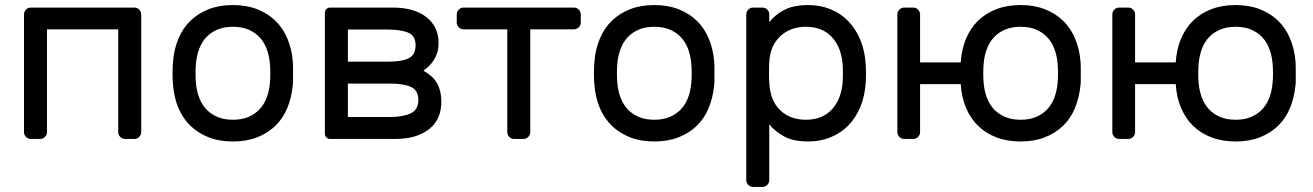

<svg xmlns="http://www.w3.org/2000/svg" viewBox="-20 -550 5199 760"><path d="M512 -520Q523 -520 531 -512Q539 -504 539 -493V-27Q539 -16 531 -8Q523 0 512 0H475Q464 0 456 -8Q448 -16 448 -27V-434H166V-27Q166 -16 158 -8Q150 0 139 0H102Q91 0 83 -8Q75 -16 75 -27V-493Q75 -504 83 -512Q91 -520 102 -520Z M663 0ZM902 -530Q956 -530 998 -513.5Q1040 -497 1070 -468Q1100 -439 1117.5 -397.5Q1135 -356 1139 -307Q1140 -298 1140 -285.5Q1140 -273 1140 -259.5Q1140 -246 1140 -233.5Q1140 -221 1139 -213Q1134 -163 1117 -122Q1100 -81 1070 -52Q1040 -23 998 -6.5Q956 10 902 10Q848 10 806 -6.5Q764 -23 734 -52Q704 -81 686.5 -122Q669 -163 665 -213Q664 -221 663.5 -233.5Q663 -246 663 -259.5Q663 -273 663.5 -285.5Q664 -298 665 -307Q669 -356 686.5 -397.5Q704 -439 734 -468Q764 -497 806 -513.5Q848 -530 902 -530ZM1048 -218Q1050 -235 1050 -259.5Q1050 -284 1048 -302Q1045 -332 1035 -358Q1025 -384 1007 -403Q989 -422 963 -433Q937 -444 902 -444Q867 -444 841 -433Q815 -422 797 -403Q779 -384 769 -358Q759 -332 756 -302Q754 -284 754 -259.5Q754 -235 756 -218Q759 -188 769 -162Q779 -136 797 -117Q815 -98 841 -87Q867 -76 902 -76Q937 -76 963 -87Q989 -98 1007 -117Q1025 -136 1035 -162Q1045 -188 1048 -218Z M1357 -219V-87H1526Q1576 -87 1606 -101.5Q1636 -116 1636 -154Q1636 -192 1607.5 -205.5Q1579 -219 1529 -219ZM1357 -433V-306H1521Q1571 -306 1598 -319.5Q1625 -333 1625 -371Q1625 -409 1595.5 -421Q1566 -433 1516 -433ZM1286 0Q1278 0 1272 -6Q1266 -12 1266 -20V-500Q1266 -508 1272 -514Q1278 -520 1286 -520H1534Q1620 -520 1668 -482Q1716 -444 1716 -381Q1716 -358 1710.5 -341Q1705 -324 1696.5 -311Q1688 -298 1677.5 -288Q1667 -278 1656 -270Q1697 -247 1712 -217Q1727 -187 1727 -148Q1727 -76 1677.5 -38Q1628 0 1545 0Z M2252 -520Q2263 -520 2271 -512Q2279 -504 2279 -493V-461Q2279 -450 2271 -442Q2263 -434 2252 -434H2079V-27Q2079 -16 2071 -8Q2063 0 2052 0H2015Q2004 0 1996 -8Q1988 -16 1988 -27V-434H1815Q1804 -434 1796 -442Q1788 -450 1788 -461V-493Q1788 -504 1796 -512Q1804 -520 1815 -520Z M2331 0ZM2570 -530Q2624 -530 2666 -513.5Q2708 -497 2738 -468Q2768 -439 2785.5 -397.5Q2803 -356 2807 -307Q2808 -298 2808 -285.5Q2808 -273 2808 -259.5Q2808 -246 2808 -233.5Q2808 -221 2807 -213Q2802 -163 2785 -122Q2768 -81 2738 -52Q2708 -23 2666 -6.5Q2624 10 2570 10Q2516 10 2474 -6.5Q2432 -23 2402 -52Q2372 -81 2354.5 -122Q2337 -163 2333 -213Q2332 -221 2331.5 -233.5Q2331 -246 2331 -259.5Q2331 -273 2331.5 -285.5Q2332 -298 2333 -307Q2337 -356 2354.5 -397.5Q2372 -439 2402 -468Q2432 -497 2474 -513.5Q2516 -530 2570 -530ZM2716 -218Q2718 -235 2718 -259.5Q2718 -284 2716 -302Q2713 -332 2703 -358Q2693 -384 2675 -403Q2657 -422 2631 -433Q2605 -444 2570 -444Q2535 -444 2509 -433Q2483 -422 2465 -403Q2447 -384 2437 -358Q2427 -332 2424 -302Q2422 -284 2422 -259.5Q2422 -235 2424 -218Q2427 -188 2437 -162Q2447 -136 2465 -117Q2483 -98 2509 -87Q2535 -76 2570 -76Q2605 -76 2631 -87Q2657 -98 2675 -117Q2693 -136 2703 -162Q2713 -188 2716 -218Z M2934 0ZM3180 10Q3118 10 3081 -11.5Q3044 -33 3025 -58V163Q3025 174 3017 182Q3009 190 2998 190H2961Q2950 190 2942 182Q2934 174 2934 163V-493Q2934 -504 2942 -512Q2950 -520 2961 -520H2998Q3009 -520 3017 -512Q3025 -504 3025 -493V-462Q3045 -489 3082 -509.5Q3119 -530 3180 -530Q3227 -530 3267.5 -513.5Q3308 -497 3338 -466Q3368 -435 3386 -391Q3404 -347 3407 -292Q3408 -277 3408 -259.5Q3408 -242 3407 -227Q3404 -172 3386 -128Q3368 -84 3338 -53.5Q3308 -23 3267.5 -6.5Q3227 10 3180 10ZM3025 -303Q3024 -288 3024 -263.5Q3024 -239 3025 -224Q3028 -153 3067.5 -114.5Q3107 -76 3170 -76Q3236 -76 3274 -118Q3312 -160 3316 -232Q3317 -260 3316 -288Q3312 -360 3274 -402Q3236 -444 3170 -444Q3108 -444 3068 -406Q3028 -368 3025 -303Z M3622 -27Q3622 -16 3614 -8Q3606 0 3595 0H3559Q3548 0 3540 -8Q3532 -16 3532 -27V-493Q3532 -504 3540 -512Q3548 -520 3559 -520H3595Q3606 -520 3614 -512Q3622 -504 3622 -493V-303H3783Q3786 -354 3803.5 -396Q3821 -438 3851 -467.5Q3881 -497 3923.5 -513.5Q3966 -530 4020 -530Q4074 -530 4116 -513.5Q4158 -497 4188 -468Q4218 -439 4235.5 -397.5Q4253 -356 4257 -307Q4258 -298 4258 -285.5Q4258 -273 4258 -259.5Q4258 -246 4258 -233.5Q4258 -221 4257 -213Q4252 -163 4235 -122Q4218 -81 4188 -52Q4158 -23 4116 -6.5Q4074 10 4020 10Q3966 10 3923.5 -6.5Q3881 -23 3851 -52.5Q3821 -82 3803.5 -124Q3786 -166 3783 -217H3622ZM4166 -218Q4168 -235 4168 -259.5Q4168 -284 4166 -302Q4163 -332 4153 -358Q4143 -384 4125 -403Q4107 -422 4081 -433Q4055 -444 4020 -444Q3985 -444 3959 -433Q3933 -422 3915 -403Q3897 -384 3887 -358Q3877 -332 3874 -302Q3872 -284 3872 -259.5Q3872 -235 3874 -218Q3877 -188 3887 -162Q3897 -136 3915 -117Q3933 -98 3959 -87Q3985 -76 4020 -76Q4055 -76 4081 -87Q4107 -98 4125 -117Q4143 -136 4153 -162Q4163 -188 4166 -218Z M4473 -27Q4473 -16 4465 -8Q4457 0 4446 0H4410Q4399 0 4391 -8Q4383 -16 4383 -27V-493Q4383 -504 4391 -512Q4399 -520 4410 -520H4446Q4457 -520 4465 -512Q4473 -504 4473 -493V-303H4634Q4637 -354 4654.5 -396Q4672 -438 4702 -467.5Q4732 -497 4774.5 -513.5Q4817 -530 4871 -530Q4925 -530 4967 -513.5Q5009 -497 5039 -468Q5069 -439 5086.5 -397.5Q5104 -356 5108 -307Q5109 -298 5109 -285.5Q5109 -273 5109 -259.5Q5109 -246 5109 -233.5Q5109 -221 5108 -213Q5103 -163 5086 -122Q5069 -81 5039 -52Q5009 -23 4967 -6.5Q4925 10 4871 10Q4817 10 4774.5 -6.5Q4732 -23 4702 -52.5Q4672 -82 4654.5 -124Q4637 -166 4634 -217H4473ZM5017 -218Q5019 -235 5019 -259.5Q5019 -284 5017 -302Q5014 -332 5004 -358Q4994 -384 4976 -403Q4958 -422 4932 -433Q4906 -444 4871 -444Q4836 -444 4810 -433Q4784 -422 4766 -403Q4748 -384 4738 -358Q4728 -332 4725 -302Q4723 -284 4723 -259.5Q4723 -235 4725 -218Q4728 -188 4738 -162Q4748 -136 4766 -117Q4784 -98 4810 -87Q4836 -76 4871 -76Q4906 -76 4932 -87Q4958 -98 4976 -117Q4994 -136 5004 -162Q5014 -188 5017 -218Z"/></svg>

Font: Rubik
Style: Regular
Weight: 400
Designer: Hubert & Fischer
Foundry: Hubert & Fischer
Version: Version 1.002; ttfautohint (v1.6)